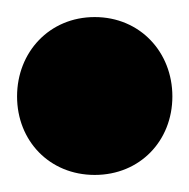

<svg xmlns="http://www.w3.org/2000/svg" viewBox="-20 -482 222 225"><path d="M91 -277C144 -277 182 -317 182 -369C182 -421 144 -462 91 -462C38 -462 0 -421 0 -369C0 -317 38 -277 91 -277Z"/></svg>

Font: MV Cash
Style: Bold
Weight: 700
Designer: Rodrigo Fuenzalida
Foundry: fragTYPE
Version: Version 1.100;Glyphs 3.1.2 (3151)